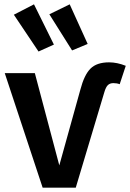

<svg xmlns="http://www.w3.org/2000/svg" viewBox="-20 -867 601 887"><path d="M330 0H177L2 -529H141L254 -103L351 -452Q369 -521 398 -550Q427 -579 484 -579Q521 -579 561 -563L533 -478Q520 -483 504 -483Q488 -483 478.5 -474Q469 -465 462 -441ZM229 -661 158 -629 44 -799 137 -847ZM385 -664 313 -634 208 -801 302 -847Z"/></svg>

Font: Fira Sans Medium
Style: Regular
Weight: 500
Designer: bBox Type GmbH & Carrois Corporate GbR & Edenspiekermann AG
Foundry: bBox Type GmbH & Carrois Corporate GbR & Edenspiekermann AG
Version: Version 4.301